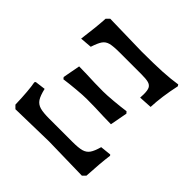

<svg xmlns="http://www.w3.org/2000/svg" viewBox="-171 -798 948 948"><g transform="rotate(45 302.5 -324.5)"><path d="M67 -628 83 -644 307 -639Q397 -639 451 -642Q505 -645 550 -652L555 -644Q535 -552 532 -477L463 -473L464 -498Q464 -525 457.5 -537.5Q451 -550 435 -554.5Q419 -559 386 -559H235Q190 -559 169 -553.5Q148 -548 136.5 -531.5Q125 -515 113 -478L51 -473Q64 -569 67 -628ZM124 -278 141 -369 193 -368Q255 -365 312 -365Q337 -365 382.5 -369Q428 -373 463 -378L471 -369L454 -278L402 -279Q341 -282 282 -282Q257 -282 212 -278Q167 -274 131 -269ZM52 -13Q49 -111 40 -157L44 -163L99 -170Q108 -131 120 -113Q132 -95 154 -88.5Q176 -82 219 -82H380Q423 -82 444.5 -88Q466 -94 478 -111Q490 -128 500 -164L557 -170L561 -165Q553 -107 548 -13L532 3L298 -2L68 3Z"/></g></svg>

Font: Alegreya SC Medium
Style: Regular
Weight: 500
Designer: Juan Pablo del Peral
Foundry: Huerta Tipografica
Version: Version 2.007; ttfautohint (v1.6)